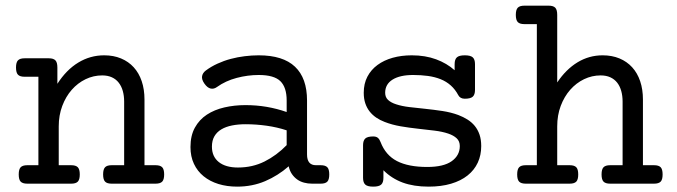

<svg xmlns="http://www.w3.org/2000/svg" viewBox="-20 -661 2438 691"><path d="M118.2 -384.8H68.4Q51.8 -384.8 44.7 -392.1Q37.6 -399.4 37.6 -418Q37.6 -436.5 44.7 -443.8Q51.8 -451.2 68.4 -451.2H155.8Q172.4 -451.2 179.4 -443.8Q186.5 -436.5 186.5 -418V-359.4Q218.8 -409.7 261.7 -435.8Q304.7 -461.9 355 -461.9Q388.7 -461.9 415.5 -450.7Q442.4 -439.5 461.2 -418.9Q480 -398.4 490 -368.9Q500 -339.4 500 -302.7V-66.4H540Q556.6 -66.4 563.7 -59.1Q570.8 -51.8 570.8 -33.2Q570.8 -14.6 563.7 -7.3Q556.6 0 540 0H381.8Q365.2 0 358.2 -7.3Q351.1 -14.6 351.1 -33.2Q351.1 -51.8 358.2 -59.1Q365.2 -66.4 381.8 -66.4H426.8V-295.4Q426.8 -316.4 421.9 -333.7Q417 -351.1 407.2 -363.5Q397.5 -376 382.6 -382.8Q367.7 -389.6 347.7 -389.6Q316.4 -389.6 288.1 -376Q259.8 -362.3 238.3 -337.9Q216.8 -313.5 204.1 -279.8Q191.4 -246.1 191.4 -206.1V-66.4H236.3Q252.9 -66.4 260 -59.1Q267.1 -51.8 267.1 -33.2Q267.1 -14.6 260 -7.3Q252.9 0 236.3 0H78.1Q61.5 0 54.4 -7.3Q47.4 -14.6 47.4 -33.2Q47.4 -51.8 54.4 -59.1Q61.5 -66.4 78.1 -66.4H118.2Z M1134.3 -66.4Q1150.9 -66.4 1158 -59.1Q1165 -51.8 1165 -33.2Q1165 -14.6 1158 -7.3Q1150.9 0 1134.3 0H1103Q1087.9 0 1074.2 -3.7Q1060.5 -7.3 1049.6 -15.1Q1038.6 -22.9 1030.5 -34.7Q1022.5 -46.4 1019 -62.5Q980.5 -28.8 934.1 -9Q887.7 10.7 833.5 10.7Q796.9 10.7 766.1 1.2Q735.4 -8.3 712.9 -26.6Q690.4 -44.9 678 -71.3Q665.5 -97.7 665.5 -131.8Q665.5 -172.9 681.4 -201.7Q697.3 -230.5 724.4 -248.3Q751.5 -266.1 787.4 -274.4Q823.2 -282.7 863.3 -282.7Q902.8 -282.7 939.9 -276.4Q977.1 -270 1011.7 -257.8V-299.3Q1011.7 -346.7 989 -368.9Q966.3 -391.1 911.1 -391.1Q871.6 -391.1 831.8 -380.6Q792 -370.1 761.2 -348.1Q750 -339.8 738.3 -342.3Q726.6 -344.7 715.8 -359.9Q705.1 -375 707.3 -387Q709.5 -398.9 720.7 -407.2Q739.7 -421.4 762.7 -431.9Q785.6 -442.4 810.3 -449Q835 -455.6 860.6 -458.7Q886.2 -461.9 911.1 -461.9Q998.5 -461.9 1041.7 -420.9Q1085 -379.9 1085 -299.3V-105Q1085 -66.4 1117.2 -66.4ZM1011.7 -191.9Q978 -203.1 939.9 -208.5Q901.9 -213.9 863.8 -213.9Q837.4 -213.9 815.2 -209.5Q793 -205.1 776.9 -195.6Q760.7 -186 751.7 -170.7Q742.7 -155.3 742.7 -133.3Q742.7 -97.7 767.3 -77.9Q792 -58.1 836.4 -58.1Q888.7 -58.1 932.1 -79.8Q975.6 -101.6 1011.7 -138.7Z M1359.9 -21Q1359.9 -3.9 1351.8 3.4Q1343.8 10.7 1323.2 10.7Q1302.7 10.7 1294.7 3.4Q1286.6 -3.9 1286.6 -21V-138.2Q1286.6 -155.3 1294.7 -162.6Q1302.7 -169.9 1323.2 -169.9Q1334 -169.9 1339.8 -165Q1345.7 -160.2 1349.6 -149.9Q1367.7 -102.5 1408.7 -81.3Q1449.7 -60.1 1517.6 -60.1Q1576.2 -60.1 1605.5 -80.8Q1634.8 -101.6 1634.8 -135.3Q1634.8 -152.8 1623.5 -163.3Q1612.3 -173.8 1593.3 -180.2Q1571.8 -187.5 1543.5 -190.9Q1515.1 -194.3 1483.9 -197.8Q1452.6 -201.2 1421.6 -206.5Q1390.6 -211.9 1364.3 -222.2Q1347.7 -228.5 1334 -237.8Q1320.3 -247.1 1310.3 -259.8Q1300.3 -272.5 1294.7 -289.1Q1289.1 -305.7 1289.1 -327.1Q1289.1 -359.9 1302.2 -385Q1315.4 -410.2 1338.6 -427.2Q1361.8 -444.3 1393.3 -453.1Q1424.8 -461.9 1461.9 -461.9Q1510.7 -461.9 1549.6 -447.5Q1588.4 -433.1 1616.2 -408.2V-430.2Q1616.2 -447.3 1624.3 -454.6Q1632.3 -461.9 1652.8 -461.9Q1673.3 -461.9 1681.4 -454.6Q1689.5 -447.3 1689.5 -430.2V-337.4Q1689.5 -320.3 1681.4 -313Q1673.3 -305.7 1652.8 -305.7Q1636.2 -305.7 1629.4 -318.4Q1618.2 -339.4 1602.3 -353.5Q1586.4 -367.7 1565.7 -376Q1544.9 -384.3 1520 -387.7Q1495.1 -391.1 1466.8 -391.1Q1419.4 -391.1 1392.8 -374.5Q1366.2 -357.9 1366.2 -327.1Q1366.2 -311 1376.7 -301.3Q1387.2 -291.5 1405.8 -285.6Q1426.3 -278.8 1453.6 -275.6Q1481 -272.5 1511.2 -269.3Q1541.5 -266.1 1572.3 -261.5Q1603 -256.8 1629.4 -247.1Q1647.5 -240.2 1662.6 -230.7Q1677.7 -221.2 1688.7 -207.8Q1699.7 -194.3 1705.8 -176.5Q1711.9 -158.7 1711.9 -135.3Q1711.9 -102.5 1699.5 -75.7Q1687 -48.8 1662.8 -29.5Q1638.7 -10.3 1603.3 0.2Q1567.9 10.7 1522.5 10.7Q1469.2 10.7 1429.4 -3.9Q1389.6 -18.6 1359.9 -48.3Z M1912.1 -574.2H1867.2Q1850.6 -574.2 1843.5 -581.5Q1836.4 -588.9 1836.4 -607.4Q1836.4 -626 1843.5 -633.3Q1850.6 -640.6 1867.2 -640.6H1954.6Q1971.2 -640.6 1978.3 -633.3Q1985.4 -626 1985.4 -607.4V-364.3Q2017.1 -411.6 2058.6 -436.8Q2100.1 -461.9 2148.9 -461.9Q2182.6 -461.9 2209.5 -450.7Q2236.3 -439.5 2255.1 -418.9Q2273.9 -398.4 2283.9 -368.9Q2293.9 -339.4 2293.9 -302.7V-66.4H2334Q2350.6 -66.4 2357.7 -59.1Q2364.7 -51.8 2364.7 -33.2Q2364.7 -14.6 2357.7 -7.3Q2350.6 0 2334 0H2175.8Q2159.2 0 2152.1 -7.3Q2145 -14.6 2145 -33.2Q2145 -51.8 2152.1 -59.1Q2159.2 -66.4 2175.8 -66.4H2220.7V-295.4Q2220.7 -316.4 2215.8 -333.7Q2210.9 -351.1 2201.2 -363.5Q2191.4 -376 2176.5 -382.8Q2161.6 -389.6 2141.6 -389.6Q2110.4 -389.6 2082 -376Q2053.7 -362.3 2032.2 -337.9Q2010.7 -313.5 1998 -279.8Q1985.4 -246.1 1985.4 -206.1V-66.4H2030.3Q2046.9 -66.4 2054 -59.1Q2061 -51.8 2061 -33.2Q2061 -14.6 2054 -7.3Q2046.9 0 2030.3 0H1872.1Q1855.5 0 1848.4 -7.3Q1841.3 -14.6 1841.3 -33.2Q1841.3 -51.8 1848.4 -59.1Q1855.5 -66.4 1872.1 -66.4H1912.1Z"/></svg>

Font: Courier Prime
Style: Regular
Weight: 400
Designer: Alan Dague-Greene
Foundry: Quote-Unquote Apps
Version: Version 1.203